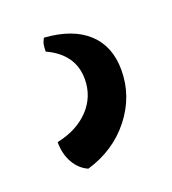

<svg xmlns="http://www.w3.org/2000/svg" viewBox="-66 -13 339 379"><g transform="rotate(-20 103.5 176.5)"><path d="M65 40Q124 44 155.5 73Q187 102 187 152Q187 207 152 251.5Q117 296 59 313Q41 305 30.5 286.5Q20 268 20 243Q63 234 88 207.5Q113 181 113 144Q113 92 59 67Q59 59 60 53Q61 47 65 40Z"/></g></svg>

Font: Merienda
Style: Regular
Weight: 400
Designer: Eduardo Rodriguez Tunni
Foundry: Eduardo Rodriguez Tunni
Version: Version 2.001